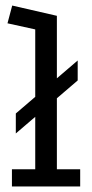

<svg xmlns="http://www.w3.org/2000/svg" viewBox="-20 -672 332 692"><path d="M37 -263 260 -454V-382L37 -191ZM23 0V-62H107V-566L7 -588L24 -652L185 -615V-62H269V0Z"/></svg>

Font: Podkova VF Beta
Style: Regular
Weight: 400
Designer: Ilya Yudin
Foundry: Cyreal (www.cyreal.org)
Version: Version 2.100